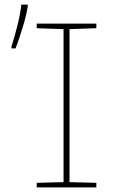

<svg xmlns="http://www.w3.org/2000/svg" viewBox="-20 -817 540 837"><path d="M48 -606Q62 -643 78 -694.5Q94 -746 101 -789V-797H73Q69 -757 55 -702Q41 -647 30 -614V-606ZM400 0V-20L283 -23V-690L400 -694V-714H140V-694L257 -690V-23L140 -20V0Z"/></svg>

Font: Noto Sans Mono UI Condensed Thin
Style: Regular
Weight: 250
Width: 3
Designer: Monotype Design team
Foundry: Monotype Imaging Inc.
Version: 1.000